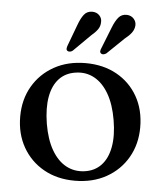

<svg xmlns="http://www.w3.org/2000/svg" viewBox="-51 -742 687 799"><g transform="rotate(5 292.0 -342.5)"><path d="M294 -480Q367.5 -480 423.8 -448.8Q480 -417.5 511.5 -362Q543 -306.5 543 -233.5Q543 -163 511 -107.5Q479 -52 422 -20.2Q365 11.5 290.5 11.5Q217 11.5 161 -20Q105 -51.5 73.2 -107.2Q41.5 -163 41.5 -235Q41.5 -306 73.5 -361.2Q105.5 -416.5 162.2 -448.2Q219 -480 294 -480ZM329 -31.5Q371 -37.5 397.2 -65.8Q423.5 -94 432.2 -141.8Q441 -189.5 430 -254Q419 -319 394 -362Q369 -405 333.5 -424.2Q298 -443.5 255.5 -437Q213.5 -431 187.2 -402.8Q161 -374.5 152.5 -327Q144 -279.5 154.5 -214.5Q165.5 -149.5 190.5 -106.5Q215.5 -63.5 251 -44.5Q286.5 -25.5 329 -31.5ZM245.5 -635.5Q255.5 -663 268 -679.2Q280.5 -695.5 303 -695.5Q321.5 -695 332.5 -683.2Q343.5 -671.5 342.5 -655.5Q342.5 -638.5 332.8 -624.8Q323 -611 305.5 -596.5L235.5 -527Q230.5 -523 224.5 -522Q218.5 -521 213.5 -524Q209 -527.5 209.2 -532.8Q209.5 -538 211.5 -544.5ZM388.5 -637Q399 -664 412 -679.8Q425 -695.5 447 -695Q465.5 -694 476.2 -681.8Q487 -669.5 486 -653.5Q484.5 -636.5 474.2 -623Q464 -609.5 446.5 -596L376 -528Q370.5 -524 364.2 -523Q358 -522 353.5 -525.5Q349 -529.5 349.5 -534.8Q350 -540 352.5 -546Z"/></g></svg>

Font: Fraunces 11pt
Style: Regular
Weight: 400
Version: Version 1.000;[b76b70a41]